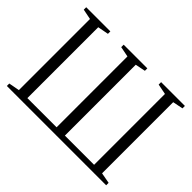

<svg xmlns="http://www.w3.org/2000/svg" viewBox="-147 -1010 1276 1276"><g transform="rotate(45 491.0 -371.5)"><path d="M24.5 0V-23L100.5 -37V-705.5L27.5 -720V-743H254.5V-720L178 -705.5V-39.5H452.5V-705.5L379.5 -720V-743H602V-720L530.5 -705.5V-39.5H805V-705.5L731.5 -720V-743H955V-720L882.5 -705.5V-37L958 -23V0Z"/></g></svg>

Font: Merriweather 120pt Light
Style: Regular
Weight: 300
Version: Version 2.100